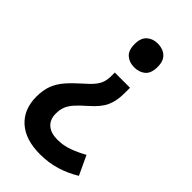

<svg xmlns="http://www.w3.org/2000/svg" viewBox="-227 -620 874 874"><g transform="rotate(45 210.0 -183.0)"><path d="M293 -285Q293 -234 277 -199Q261 -164 217 -126Q186 -99 168.5 -79Q151 -59 144 -40Q137 -21 137 3Q137 41 160.5 61.5Q184 82 226 82Q264 82 298.5 69.5Q333 57 369 37L412 129Q370 155 321.5 170Q273 185 217 185Q123 185 71.5 138.5Q20 92 20 11Q20 -31 32 -62.5Q44 -94 68 -121.5Q92 -149 126 -179Q155 -204 169.5 -222Q184 -240 189.5 -257.5Q195 -275 195 -298V-319H293ZM315 -475Q315 -434 294 -416Q273 -398 240 -398Q209 -398 188 -416Q167 -434 167 -475Q167 -514 188 -532.5Q209 -551 240 -551Q273 -551 294 -532.5Q315 -514 315 -475Z"/></g></svg>

Font: Noto Sans Lao SemiCondensed SemiBold
Style: Regular
Weight: 600
Width: 4
Designer: Monotype Design Team
Foundry: Monotype Imaging Inc.
Version: Version 2.003; ttfautohint (v1.8.4.7-5d5b)